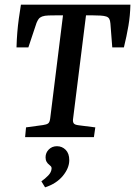

<svg xmlns="http://www.w3.org/2000/svg" viewBox="-20 -590 581 826"><path d="M88 0 92 -42 165 -52Q180 -54 187 -59Q194 -64 196 -81L251 -524H223Q205 -524 188.5 -523.5Q172 -523 161 -519Q151 -515 146 -508Q141 -501 137 -491L102 -386H51Q52 -421 54.5 -451Q57 -481 61 -510Q65 -539 70 -570H541Q540 -523 532.5 -479Q525 -435 513 -386H463L455 -489Q454 -502 450 -509Q446 -516 437 -519Q428 -522 412.5 -523Q397 -524 378 -524H350L294 -76Q293 -65 297.5 -59Q302 -53 319 -51L390 -42L384 0ZM174 216 158 190Q174 179 187.5 165Q201 151 202 135Q202 128 199 125.5Q196 123 192 119Q185 114 180.5 106Q176 98 176 87Q176 67 190 53Q204 39 225 39Q247 39 262.5 54.5Q278 70 278 99Q278 133 250.5 166.5Q223 200 174 216Z"/></svg>

Font: Rasa Medium
Style: Italic
Weight: 500
Italic angle: -7.10001°
Designer: Anna Giedrys (Yrsa+Rasa design), David Brezina (Yrsa art-direction, Rasa art-direction, design)
Foundry: Rosetta Type Foundry
Version: Version 2.004